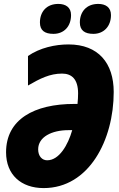

<svg xmlns="http://www.w3.org/2000/svg" viewBox="-20 -951 610 981"><path d="M457 -778C510 -778 547 -816 547 -874C547 -914 519 -931 482 -931C421 -931 388 -890 388 -836C388 -795 414 -778 457 -778ZM253 -778C307 -778 343 -816 343 -874C343 -914 315 -931 278 -931C217 -931 184 -890 184 -836C184 -795 209 -778 253 -778ZM203 10C435 10 561 -236 561 -481C561 -628 483 -724 330 -724C262 -724 184 -707 123 -665V-514C185 -550 235 -575 297 -575C346 -575 379 -547 379 -474C379 -457 378 -439 376 -420H360C154 -420 11 -341 11 -173C11 -58 88 10 203 10ZM221 -132C195 -132 175 -153 175 -188C175 -251 244 -286 330 -286H349C327 -209 282 -132 221 -132Z"/></svg>

Font: Noto Sans Condensed Black
Style: Italic
Weight: 900
Width: 3
Italic angle: -12°
Designer: Monotype Design Team
Foundry: Monotype Imaging Inc.
Version: Version 2.013